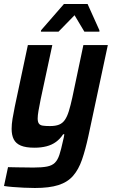

<svg xmlns="http://www.w3.org/2000/svg" viewBox="-24 -735 567 958"><path d="M150 203Q123 203 94 201.5Q65 200 39.5 198Q14 196 -4 193L16 99Q41 100 63.5 100Q86 100 106 100.5Q126 101 142 101Q185 101 210.5 96Q236 91 250 77Q264 63 272.5 37Q281 11 290 -31Q292 -39 294 -48Q296 -57 297 -65H291Q276 -42 255.5 -27Q235 -12 208 -5Q181 2 148 2Q105 2 80 -8.5Q55 -19 44.5 -40Q34 -61 34 -92Q34 -115 38.5 -142.5Q43 -170 50 -204L115 -510H237L179 -240Q172 -205 168 -182Q164 -159 164 -144Q164 -127 170 -118.5Q176 -110 190 -108Q204 -106 225 -106Q253 -106 270.5 -113Q288 -120 299.5 -136.5Q311 -153 319.5 -180.5Q328 -208 337 -249L392 -510H514L417 -56Q402 13 385 62Q368 111 340.5 142.5Q313 174 267.5 188.5Q222 203 150 203ZM180 -577 181 -584 295 -715H413L472 -584V-577H397L348 -659L268 -577Z"/></svg>

Font: Saira SemiCondensed SemiBold
Style: Italic
Weight: 600
Width: 4
Italic angle: -12°
Designer: Hector Gatti with collaboration of the Omnibus-Type team
Foundry: Omnibus-Type
Version: Version 1.101